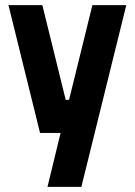

<svg xmlns="http://www.w3.org/2000/svg" viewBox="-20 -519 525 748"><path d="M13 -499 136 -1H216L165 209H297L472 -499H340L249 -130H236L145 -499Z"/></svg>

Font: TitilliumMaps29L
Style: 999 wt
Weight: 900
Designer: Campivisivi
Foundry: Accademia di Belle Arti di Urbino and students of MA course of Visual design